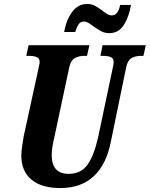

<svg xmlns="http://www.w3.org/2000/svg" viewBox="-20 -943 759 973"><path d="M88 -155Q88 -172 92 -201Q96 -230 100 -252L174 -591Q176 -604 178.5 -613Q181 -622 181 -628Q181 -647 166.5 -653.5Q152 -660 123 -660H113L125 -714H433L421 -660H410Q378 -660 358.5 -648.5Q339 -637 331 -602L256 -250Q242 -192 242 -157Q242 -62 328 -62Q392 -62 425 -110.5Q458 -159 478 -251L551 -597Q556 -617 556 -628Q556 -647 542 -653.5Q528 -660 499 -660H489L500 -714H719L707 -660H696Q665 -660 645.5 -648Q626 -636 619 -600L541 -221Q518 -108 454 -49Q390 10 286 10Q190 10 139 -33Q88 -76 88 -155ZM453 -810Q437 -822 426.5 -828Q416 -834 406 -834Q388 -834 378.5 -820Q369 -806 361 -781H305Q316 -843 346 -883Q376 -923 422 -923Q443 -923 460.5 -914Q478 -905 499 -889Q514 -877 524.5 -871Q535 -865 546 -865Q564 -865 574 -879.5Q584 -894 589 -918H644Q633 -855 606.5 -815Q580 -775 534 -775Q512 -775 494 -784Q476 -793 453 -810Z"/></svg>

Font: Noto Serif CondExtraBold
Style: Italic
Weight: 800
Width: 3
Italic angle: -12°
Designer: Monotype Design Team
Foundry: Monotype Imaging Inc.
Version: Version 1.001